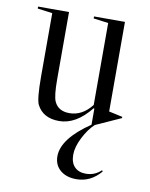

<svg xmlns="http://www.w3.org/2000/svg" viewBox="-76 -481 596 764"><g transform="rotate(10 222.0 -99.0)"><path d="M380 173 383 178Q342 226 285 226Q244 226 219.5 205Q195 184 195 149Q195 78 307 2V-63L304 -64Q245 10 177 10Q112 10 87 -39Q76 -61 76 -153V-408L16 -416V-424H141V-153Q141 -84 151 -63Q167 -28 212 -28Q264 -28 302 -77V-408L242 -416V-424H367V-62L422 -50V-45L320 1Q295 24 275.5 62.5Q256 101 256 132Q256 164 272.5 181Q289 198 318 198Q354 198 380 173Z"/></g></svg>

Font: Libre Caslon Display
Style: Regular
Weight: 400
Designer: Pablo Impallari, Rodrigo Fuenzalida
Foundry: Pablo Impallari, Rodrigo Fuenzalida
Version: Version 1.002